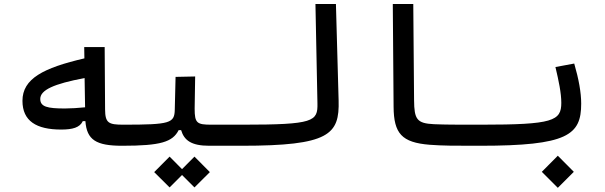

<svg xmlns="http://www.w3.org/2000/svg" viewBox="-20 -713 2970 943"><path d="M280.3 -76.7C336.4 -76.7 372.1 -86.4 386.7 -118.2H399.4C406.2 -25.9 451.7 2.9 580.1 2.9C613.3 2.9 622.6 -17.1 622.6 -56.2C622.6 -89.8 613.3 -100.6 585.9 -100.6C512.7 -100.6 496.6 -108.9 496.1 -175.8L494.1 -481.9H393.6L394.5 -426.3C192.9 -379.4 90.3 -326.7 90.3 -217.8C90.3 -118.2 159.2 -76.7 280.3 -76.7ZM395.5 -329.6 397.9 -186C365.7 -182.6 326.7 -180.2 299.3 -180.2C212.4 -180.2 177.7 -188.5 177.7 -227.1C177.7 -271 244.6 -301.3 395.5 -329.6Z M580.1 2.9C769.5 2.9 827.6 -15.6 857.4 -73.7H869.6C884.3 -24.4 918.9 2.9 1007.3 2.9H1166C1189.5 2.9 1208.5 -10.3 1208.5 -56.2C1208.5 -81.1 1196.8 -100.6 1171.9 -100.6H1018.6C947.3 -100.6 936 -107.9 936 -179.2L938.5 -337.4L842.3 -335.4L838.4 -174.3C836.9 -108.4 816.9 -100.6 585.9 -100.6ZM935.1 207.5 1010.7 132.3 935.1 56.2 874 117.7 813 56.2 737.3 132.3 813 207.5 874 146.5Z M1166 2.9C1597.7 2.9 1647.9 -52.2 1643.1 -219.7L1629.9 -693.4H1529.3L1539.1 -205.1C1541 -116.7 1522 -100.6 1171.9 -100.6C1152.3 -100.6 1137.7 -89.4 1137.7 -51.3C1137.7 -16.1 1147 2.9 1166 2.9Z M2337.9 2.9C2357.9 2.9 2370.6 -12.7 2370.6 -54.2C2370.6 -84.5 2362.8 -100.6 2343.8 -100.6C2330.6 -100.6 2317.9 -100.6 2305.7 -100.6C2225.1 -100.6 2168.9 -100.6 2111.8 -103C2026.9 -106.9 2014.6 -127.4 2013.7 -220.2L2009.8 -693.4H1909.2L1913.1 -188.5C1914.1 -57.1 1953.1 -13.2 2089.8 -2C2153.3 2.9 2218.3 2.9 2300.3 2.9C2312.5 2.9 2324.7 2.9 2337.9 2.9Z M2337.9 2.9C2768.1 2.9 2834.5 -49.8 2834.5 -203.6C2834.5 -259.8 2822.3 -324.7 2800.3 -400.9L2708 -383.8C2724.1 -315.9 2736.8 -256.3 2736.8 -208C2736.8 -119.1 2696.3 -100.6 2343.8 -100.6C2332.5 -100.6 2321.8 -87.4 2321.8 -52.7C2321.8 -16.6 2325.2 2.9 2337.9 2.9ZM2719.7 209.5 2798.3 130.9 2719.7 51.8 2641.1 130.9Z"/></svg>

Font: Cascadia Mono NF
Style: Regular
Weight: 400
Monospace: yes
Designer: Aaron Bell
Foundry: Saja Typeworks
Version: Version 2404.023